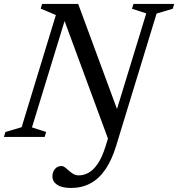

<svg xmlns="http://www.w3.org/2000/svg" viewBox="-39 -696 906 976"><path d="M564.5 -118 521.5 40 277.5 -621 297.5 -616 123.5 -48.5 195.5 -25 188 0H-19L-11.5 -25L71 -49.5L245 -619.5L168 -652L175 -676H358.5ZM552 43.5Q529.5 117.5 496.5 165.5Q463.5 213.5 420 236.5Q376.5 259.5 321.5 259.5Q275.5 259.5 251.5 243.2Q227.5 227 227.5 200Q227.5 179 240 163.5Q252.5 148 273.5 148Q282.5 148 291.8 155Q301 162 311.2 171.5Q321.5 181 333.8 188.2Q346 195.5 362 195.5Q386.5 195.5 411 182.2Q435.5 169 457.8 136.5Q480 104 498 46.5L704.5 -628L632 -651.5L639.5 -676H846.5L839 -651.5L757 -627Z"/></svg>

Font: Newsreader 16pt 16pt Medium
Style: Italic
Weight: 500
Italic angle: -17°
Version: Version 1.003